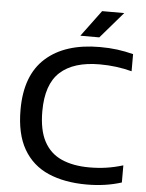

<svg xmlns="http://www.w3.org/2000/svg" viewBox="-62 -996 802 1055"><g transform="rotate(5 339.0 -469.0)"><path d="M456 9.5Q333.5 9.5 244.2 -29.2Q155 -68 106.8 -151.5Q58.5 -235 58.5 -368.5Q58.5 -559 165 -654.2Q271.5 -749.5 463.5 -749.5Q514.5 -749.5 559 -743.8Q603.5 -738 648 -726.5V-632Q606.5 -643 562 -648.8Q517.5 -654.5 471 -654.5Q327 -654.5 252.8 -587Q178.5 -519.5 178.5 -370.5Q178.5 -267 212 -204.5Q245.5 -142 309 -113.8Q372.5 -85.5 462.5 -85.5Q511 -85.5 555.5 -92Q600 -98.5 648 -113V-18.5Q560 9.5 456 9.5ZM350.5 -802 458 -947H580L455 -802Z"/></g></svg>

Font: Encode Sans Exp Md
Style: Regular
Weight: 500
Width: 7
Designer: Multiple Designers
Foundry: Impallari Type
Version: Version 3.002; ttfautohint (v1.8.3) -l 8 -r 50 -G 200 -x 14 